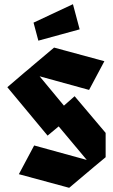

<svg xmlns="http://www.w3.org/2000/svg" viewBox="-20 -894 539 916"><path d="M310 2 70 -63 143 -200 394 -131 260 -291 207 -247 15 -478 98 -549 127 -573 130 -576 238 -667 478 -602 405 -465 169 -530 285 -390 336 -435 484 -260V-144L431 -100ZM163 -700 140 -786 328 -874 360 -754Z"/></svg>

Font: Blaka
Style: Regular
Weight: 400
Designer: Mohamed Gaber
Foundry: Kief Type Foundry
Version: Version 1.003; ttfautohint (v1.8.4.7-5d5b)